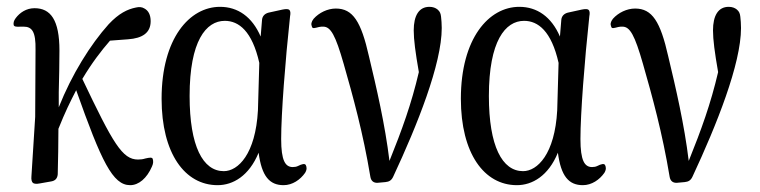

<svg xmlns="http://www.w3.org/2000/svg" viewBox="-20 -541 2224 562"><path d="M76 -6C79 -3 86 -2 96 -4L130 -10C142 -12 148 -19 149 -31C150 -76 151 -119 151 -164C171 -214 185 -242 203 -277C277 -68 310 1 361 1C386 1 410 -19 425 -54C429 -63 429 -69 427 -76C425 -81 418 -80 405 -77C399 -75 392 -74 384 -74C338 -74 311 -121 221 -310C249 -357 276 -392 302 -422L355 -426C397 -429 421 -445 421 -479C421 -498 414 -510 403 -516C395 -521 387 -521 378 -519C353 -514 328 -502 298 -470C245 -411 190 -323 152 -227V-271C153 -313 154 -355 154 -393C154 -483 128 -517 81 -517C57 -517 38 -504 26 -488C20 -480 19 -474 20 -468C21 -463 28 -462 41 -463C44 -463 46 -463 49 -463C74 -463 85 -448 84 -395L83 -199L72 -25C71 -15 73 -9 76 -6Z M617 1C662 1 709 -26 737 -94C746 -25 769 1 810 1C836 1 859 -15 873 -35C879 -45 878 -52 875 -58C872 -63 864 -61 852 -55C848 -53 843 -52 837 -52C815 -52 803 -71 803 -134C803 -208 815 -363 829 -493C831 -503 830 -509 827 -512C824 -515 817 -515 807 -513L766 -504C755 -501 748 -494 747 -483L743 -434C718 -492 676 -521 624 -521C535 -521 453 -429 453 -252C453 -92 521 1 617 1ZM535 -260C535 -421 583 -480 638 -480C679 -480 718 -450 739 -357L735 -218C728 -90 677 -40 635 -40C574 -40 535 -113 535 -260Z M1086 -6 1108 -8C1119 -9 1126 -13 1131 -24C1202 -176 1273 -354 1273 -459C1273 -472 1272 -482 1271 -492C1270 -501 1268 -507 1261 -513C1255 -518 1247 -521 1237 -521C1206 -521 1191 -495 1191 -452C1191 -425 1196 -387 1206 -330C1184 -236 1157 -162 1120 -70C1107 -177 1082 -284 1060 -376C1037 -478 1013 -516 963 -516C939 -516 914 -504 898 -486C891 -477 890 -470 893 -463C895 -456 901 -459 914 -462C918 -463 922 -463 926 -463C948 -463 962 -438 986 -354C1013 -260 1043 -151 1064 -24C1066 -11 1074 -5 1086 -6Z M1493 1C1538 1 1585 -26 1613 -94C1622 -25 1645 1 1686 1C1712 1 1735 -15 1749 -35C1755 -45 1754 -52 1751 -58C1748 -63 1740 -61 1728 -55C1724 -53 1719 -52 1713 -52C1691 -52 1679 -71 1679 -134C1679 -208 1691 -363 1705 -493C1707 -503 1706 -509 1703 -512C1700 -515 1693 -515 1683 -513L1642 -504C1631 -501 1624 -494 1623 -483L1619 -434C1594 -492 1552 -521 1500 -521C1411 -521 1329 -429 1329 -252C1329 -92 1397 1 1493 1ZM1411 -260C1411 -421 1459 -480 1514 -480C1555 -480 1594 -450 1615 -357L1611 -218C1604 -90 1553 -40 1511 -40C1450 -40 1411 -113 1411 -260Z M1962 -6 1984 -8C1995 -9 2002 -13 2007 -24C2078 -176 2149 -354 2149 -459C2149 -472 2148 -482 2147 -492C2146 -501 2144 -507 2137 -513C2131 -518 2123 -521 2113 -521C2082 -521 2067 -495 2067 -452C2067 -425 2072 -387 2082 -330C2060 -236 2033 -162 1996 -70C1983 -177 1958 -284 1936 -376C1913 -478 1889 -516 1839 -516C1815 -516 1790 -504 1774 -486C1767 -477 1766 -470 1769 -463C1771 -456 1777 -459 1790 -462C1794 -463 1798 -463 1802 -463C1824 -463 1838 -438 1862 -354C1889 -260 1919 -151 1940 -24C1942 -11 1950 -5 1962 -6Z"/></svg>

Font: 寒蝉锦书宋 CompactLight
Style: Bold
Weight: 400
Width: 4
Designer: 寒蝉锦书宋{Warren} 思源宋体{Ryoko NISHIZUKA 西塚涼子 (kana & ideographs); Frank Grießhammer (Latin, Greek & Cyrillic); Wenlong ZHANG 
Foundry: Adobe & ChillType
Version: Version 2.000;Glyphs 3.1.1 (3135)